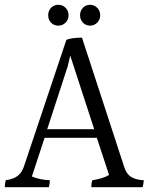

<svg xmlns="http://www.w3.org/2000/svg" viewBox="-23 -879 620 801"><path d="M395 -815.5Q395 -797 382.5 -784.5Q370 -772 352.5 -772Q335 -772 323 -784.5Q311 -797 311 -815.5Q311 -834 323 -846.5Q335 -859 352.5 -859Q370 -859 382.5 -846.5Q395 -834 395 -815.5ZM250.5 -784.5Q238 -772 220 -772Q202 -772 190 -784.5Q178 -797 178 -815.5Q178 -834 190 -846.5Q202 -859 220 -859Q238 -859 250.5 -846.5Q263 -834 263 -815.5Q263 -797 250.5 -784.5ZM174 -340H370L270 -647L260 -604ZM358 -98Q358 -115 362 -127Q407 -134 432 -149L381 -304H163L110 -143Q141 -129 185 -127Q185 -116 181 -98H-3Q-3 -111 1 -127Q34 -132 51 -145.5Q68 -159 76 -182L254 -713Q278 -722 319 -722L495 -183Q504 -154 523 -141.5Q542 -129 577 -127Q575 -107 572 -98Z"/></svg>

Font: Halant
Style: Regular
Weight: 400
Designer: Hitesh Malaviya (Devanagari), Satya Rajpurohit (Latin)
Foundry: Indian Type Foundry
Version: Version 1.100;PS 1.0;hotconv 1.0.78;makeotf.lib2.5.61930; tt